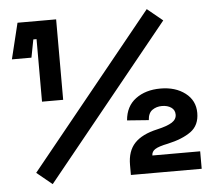

<svg xmlns="http://www.w3.org/2000/svg" viewBox="-51 -766 927 832"><g transform="rotate(-5 412.0 -350.0)"><path d="M130 -350V-622H116L101 -544H16L54 -700H222V-350ZM145 10 78 -45 617 -710 684 -655ZM486 0V-44Q486 -104 518 -138Q550 -172 617 -187Q661 -197 681.5 -210Q702 -223 702 -244Q702 -264 686 -275Q670 -286 646 -286Q622 -286 604 -273.5Q586 -261 584 -230L490 -237Q495 -298 538 -330Q581 -362 646 -362Q711 -362 753.5 -329.5Q796 -297 796 -243Q796 -189 758.5 -162Q721 -135 657 -121Q617 -113 601.5 -103Q586 -93 586 -76H794V0Z"/></g></svg>

Font: Space Grotesk Light
Style: Bold
Weight: 700
Version: Version 2.000